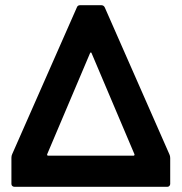

<svg xmlns="http://www.w3.org/2000/svg" viewBox="-20 -720 700 740"><path d="M24 -11V-112Q24 -120 27 -126L276 -691Q279 -700 289 -700H370Q380 -700 384 -691L633 -125Q636 -119 636 -111V-11Q636 -7 633 -3.5Q630 0 625 0H36Q31 0 27.5 -3Q24 -6 24 -11ZM165 -120H495Q497 -120 498 -122Q499 -124 498 -126L333 -515Q332 -518 330 -518Q329 -518 327 -515L162 -126Q161 -124 162 -122Q163 -120 165 -120Z"/></svg>

Font: Barlow GEO Bold
Style: Regular
Weight: 700
Designer: Jeremy Tribby
Foundry: Tribby Type
Version: Version 1.408